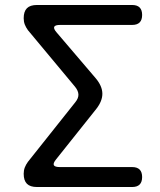

<svg xmlns="http://www.w3.org/2000/svg" viewBox="-20 -750 640 770"><path d="M128 0Q101 0 88 -13Q75 -26 75 -53Q75 -67 79.5 -78.5Q84 -90 92 -101L282 -340Q295 -356 294.5 -371Q294 -386 281 -402L92 -629Q84 -640 79.5 -651.5Q75 -663 75 -677Q75 -704 88 -717Q101 -730 128 -730H510Q530 -730 540 -720Q550 -710 550 -690Q550 -670 540 -660Q530 -650 510 -650H221Q201 -650 197.5 -642.5Q194 -635 207 -620L364 -436Q390 -405 390.5 -375Q391 -345 366 -313L205 -111Q192 -95 196 -87.5Q200 -80 220 -80H510Q530 -80 540 -70Q550 -60 550 -40Q550 -20 540 -10Q530 0 510 0Z"/></svg>

Font: Maple Mono
Style: Regular
Weight: 400
Monospace: yes
Designer: subframe7536
Version: Version 7.300